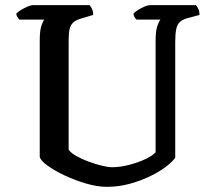

<svg xmlns="http://www.w3.org/2000/svg" viewBox="-20 -724 827 744"><path d="M394 0Q357 0 313 -13Q269 -26 229 -45Q189 -64 162.5 -83.5Q136 -103 134 -117V-568Q134 -605 140.5 -624.5Q147 -644 152 -648H55Q52 -653 48 -657.5Q44 -662 43 -671Q49 -678 61.5 -685.5Q74 -693 87 -698.5Q100 -704 106 -704H327Q332 -699 336.5 -689.5Q341 -680 341 -666L297 -653Q275 -647 264 -637Q253 -627 249.5 -610.5Q246 -594 246 -567V-144Q255 -131 276.5 -119Q298 -107 324 -97.5Q350 -88 374.5 -82Q399 -76 414 -76Q445 -76 480 -85Q515 -94 543.5 -107.5Q572 -121 583 -134V-568Q583 -606 590.5 -625.5Q598 -645 602 -648H509Q505 -652 501.5 -657.5Q498 -663 497 -671Q503 -678 515 -685.5Q527 -693 540 -698.5Q553 -704 559 -704H739Q744 -699 748.5 -689.5Q753 -680 753 -666L708 -654Q688 -649 677.5 -639.5Q667 -630 663 -611.5Q659 -593 659 -559V-113Q650 -99 625 -79.5Q600 -60 563.5 -42Q527 -24 483.5 -12Q440 0 394 0Z"/></svg>

Font: Texturina 12pt Medium
Style: Regular
Weight: 500
Designer: Guillermo Torres Carreño
Foundry: Omnibus-Type
Version: Version 1.002